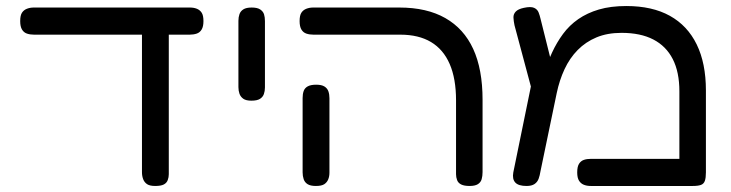

<svg xmlns="http://www.w3.org/2000/svg" viewBox="-20 -607 2424 637"><path d="M93 -492Q80 -492 69.5 -495.5Q59 -499 53 -509Q47 -519 47 -537Q47 -556 53 -565Q59 -574 69.5 -578Q80 -582 92 -582H610Q623 -582 633 -578Q643 -574 649 -565Q655 -556 655 -537Q655 -519 649 -509Q643 -499 632.5 -495.5Q622 -492 609 -492ZM495 10Q477 10 468 4Q459 -2 455 -12.5Q451 -23 451 -36V-505L540 -501V-29Q540 -19 536.5 -9.5Q533 0 523.5 5Q514 10 495 10Z M814 -273Q796 -273 787 -279.5Q778 -286 774.5 -296Q771 -306 771 -318V-538Q771 -550 774.5 -560Q778 -570 787.5 -576Q797 -582 815 -582Q834 -582 843.5 -575.5Q853 -569 856 -559.5Q859 -550 859 -537V-317Q859 -305 855.5 -295Q852 -285 842.5 -279Q833 -273 814 -273Z M1538 10Q1520 10 1510 5Q1500 0 1496.5 -9.5Q1493 -19 1493 -29V-274Q1493 -346 1472 -394.5Q1451 -443 1410 -467.5Q1369 -492 1308 -492H1020Q1007 -492 996.5 -495.5Q986 -499 980 -509Q974 -519 974 -537Q974 -556 980 -565Q986 -574 996.5 -578Q1007 -582 1019 -582H1305Q1396 -582 1457.5 -547Q1519 -512 1550 -444.5Q1581 -377 1581 -276V-36Q1581 -23 1578 -12.5Q1575 -2 1565.5 4Q1556 10 1538 10ZM1028 10Q1010 10 1000.5 4Q991 -2 987.5 -12.5Q984 -23 984 -35V-282Q984 -295 987.5 -305Q991 -315 1001 -320.5Q1011 -326 1029 -326Q1047 -326 1056.5 -320Q1066 -314 1069.5 -304Q1073 -294 1073 -281V-34Q1073 -22 1069 -12Q1065 -2 1056 4Q1047 10 1028 10Z M2322 -307V-35Q2322 -17 2318.5 -7Q2315 3 2305.5 6.5Q2296 10 2278 10H1940Q1927 10 1917 6Q1907 2 1901 -7.5Q1895 -17 1895 -35Q1895 -54 1901 -63.5Q1907 -73 1917 -76.5Q1927 -80 1941 -80H2234V-304Q2234 -368 2212 -411Q2190 -454 2147.5 -476Q2105 -498 2042 -498Q1995 -498 1959 -483Q1923 -468 1896.5 -441Q1870 -414 1853 -377.5Q1836 -341 1827 -298L1773 -38Q1771 -25 1767 -14Q1763 -3 1753.5 3.5Q1744 10 1727 10Q1700 10 1689.5 -1.5Q1679 -13 1683 -35L1754 -382L1786 -362Q1796 -399 1811.5 -432.5Q1827 -466 1848 -494.5Q1869 -523 1898.5 -543.5Q1928 -564 1967 -575.5Q2006 -587 2058 -587Q2144 -587 2202.5 -554.5Q2261 -522 2291.5 -459.5Q2322 -397 2322 -307ZM1752 -280 1687 -523Q1684 -537 1683.5 -548.5Q1683 -560 1691 -568.5Q1699 -577 1718 -581Q1741 -586 1752 -581Q1763 -576 1767 -565.5Q1771 -555 1773 -546L1820 -358Z"/></svg>

Font: Fredoka SemiExpanded
Style: Regular
Weight: 400
Width: 6
Designer: Ben Nathan
Foundry: Milena B. Brandão, Ben Nathan
Version: Version 2.001